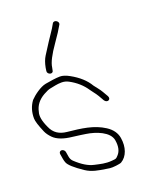

<svg xmlns="http://www.w3.org/2000/svg" viewBox="-153 -863 771 940"><g transform="rotate(-20 232.0 -392.5)"><path d="M154.9 -553 158.2 -569C161.1 -592.9 179.2 -628.4 212.6 -675.7C235.4 -708.1 252.1 -733.8 262.6 -753C272.4 -768 246 -786.6 235.6 -771C226.8 -754.9 217.6 -740.1 207.9 -726.4C198.2 -712.7 178.2 -682 148 -634.2C138.8 -619.7 132 -601 127.7 -578L125.4 -562C122.5 -544.3 151.8 -534.2 154.9 -553ZM49.9 -157 54.2 -131C55.4 -123.7 57.2 -117 59.5 -111C64.7 -95.4 89.9 -72.5 135 -42.4C165.7 -22 199.4 -17.1 235.6 -11.5L255.1 -8.5C269.2 -6.3 308.4 -11.1 315.9 -15.5C349.3 -34.9 364.8 -79 356.5 -129C352 -156.4 335.8 -179.1 308.2 -197C254.1 -232.1 191.5 -239.6 117.7 -247.2C80.5 -251.1 52.6 -267.4 37.4 -304C20.9 -339.4 15.9 -367.1 22.6 -387C28.7 -418 47.4 -442.3 78.8 -459.9C94.4 -468.6 106.3 -473.7 114.4 -475C133.2 -478.1 151.3 -484 175.6 -484C188.8 -484 200.9 -481 211.9 -475C246.5 -456.6 273.9 -432.3 294.1 -402C298.5 -395.3 302.8 -389.5 307 -384.5C319.1 -369.9 331.2 -348.9 340.9 -331C353.1 -312.6 377 -322.8 366.9 -343L350.3 -371.5C341.9 -386.6 327 -403.2 317.7 -416C299.1 -447.9 268.6 -475.6 226.2 -498.9C207.9 -509 192 -514 178.4 -514C158.1 -514 123.9 -508.5 101.5 -504.5C72.5 -499.4 34.3 -470.5 15.9 -451C-2.4 -426 -11.3 -397 -10.8 -363.8C-10.5 -349.6 -2.7 -324.6 12.8 -288.5C18.1 -276.2 26.9 -263.9 39.1 -251.5C58.5 -232 90.6 -219.9 135.4 -215.3C146.5 -214.2 160 -212.4 176 -210C189.4 -208 189.4 -208 202.7 -206C252.3 -198.6 319 -173.9 326.7 -128C332.1 -95.5 326.9 -70.8 311 -54C298.9 -41.2 301.1 -41.6 276.9 -39.5C242.6 -36.5 218.9 -43.6 189 -50C160.2 -56.2 129.7 -74.6 97.5 -105.1C90.4 -111.9 85.9 -120.5 84.2 -131L79.9 -157C78.5 -164.9 70.3 -172 62.4 -172C54.4 -172 48.5 -164.9 49.9 -157Z"/></g></svg>

Font: MewTooHand
Style: Lta
Weight: 400
Designer: Mew Too, Robert Jablonski
Version: Version 0.77